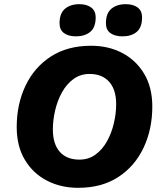

<svg xmlns="http://www.w3.org/2000/svg" viewBox="-20 -889 772 919"><path d="M354 10Q271 10 204.5 -24.5Q138 -59 99 -124Q60 -189 60 -281Q60 -390 102 -478.5Q144 -567 223.5 -618.5Q303 -670 416 -670Q499 -670 565 -635.5Q631 -601 670 -536Q709 -471 709 -379Q709 -270 667 -181.5Q625 -93 546 -41.5Q467 10 354 10ZM360 -125Q404 -125 437 -149Q470 -173 492 -212.5Q514 -252 525 -299Q536 -346 536 -391Q536 -460 502.5 -497.5Q469 -535 409 -535Q365 -535 332 -511Q299 -487 277 -447.5Q255 -408 244 -361Q233 -314 233 -269Q233 -200 266 -162.5Q299 -125 360 -125ZM566 -715Q530 -715 508.5 -730.5Q487 -746 487 -778Q487 -825 513 -847Q539 -869 582 -869Q618 -869 639 -853Q660 -837 660 -806Q660 -758 634.5 -736.5Q609 -715 566 -715ZM343 -715Q308 -715 286.5 -730.5Q265 -746 265 -778Q265 -825 291 -847Q317 -869 360 -869Q395 -869 416.5 -853Q438 -837 438 -806Q438 -758 412 -736.5Q386 -715 343 -715Z"/></svg>

Font: Work Sans
Style: Bold Italic
Weight: 700
Italic angle: -13°
Designer: Wei Huang
Foundry: Wei Huang
Version: Version 2.010; ttfautohint (v1.8.3)